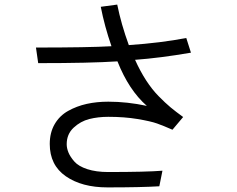

<svg xmlns="http://www.w3.org/2000/svg" viewBox="-20 -773 1040 842"><path d="M137.7 -564.5Q368.2 -564.5 468.8 -570.3Q438.5 -658.2 421.9 -743.2L494.1 -752.9Q511.7 -666 544.9 -575.2Q686.5 -585 796.9 -606.4L817.4 -542Q681.6 -518.6 572.3 -510.7Q594.7 -460.9 620.6 -420.9Q646.5 -380.9 675.8 -351.1Q705.1 -321.3 728 -302.2Q751 -283.2 783.2 -259.8L736.3 -204.1Q696.3 -221.7 668.9 -231.4Q641.6 -241.2 583.5 -251Q525.4 -260.7 455.1 -260.7Q410.2 -260.7 371.6 -251Q333 -241.2 302.7 -212.9Q272.5 -184.6 272.5 -140.6Q272.5 -123 280.3 -104Q288.1 -85 306.2 -64.5Q324.2 -43.9 362.8 -31.2Q401.4 -18.6 454.1 -18.6Q621.1 -18.6 692.4 -24.4L678.7 43.9Q598.6 48.8 451.2 48.8Q338.9 48.8 268.6 0Q198.2 -48.8 198.2 -141.6Q198.2 -191.4 219.7 -228.5Q241.2 -265.6 278.8 -286.6Q316.4 -307.6 360.4 -317.4Q404.3 -327.1 455.1 -327.1Q538.1 -327.1 624 -308.6Q544.9 -377.9 495.1 -503.9Q376 -496.1 147.5 -496.1Z"/></svg>

Font: Gothic A1
Style: Regular
Weight: 400
Designer: HanYang I&C Co.,Ltd.
Foundry: HanYang I&C Co.,Ltd.
Version: Version 2.50